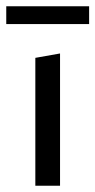

<svg xmlns="http://www.w3.org/2000/svg" viewBox="-21 -594 305 614"><path d="M92 0V-409L171 -423V0ZM-1 -517V-574H264V-517Z"/></svg>

Font: Ysabeau Office Medium
Style: Regular
Weight: 500
Designer: Christian Thalmann (Catharsis Fonts)
Version: Version 2.001;gftools[0.9.30]; featfreeze: tnum,lnum,ss02